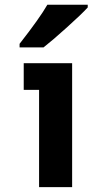

<svg xmlns="http://www.w3.org/2000/svg" viewBox="-20 -774 392 794"><path d="M278.3 0H141.6V-402.3H78.1V-512.7H278.3ZM160.2 -578.1H61V-592.8Q145 -700.2 175.8 -754.4H342.8V-743.2Q317.4 -715.3 256.1 -660.2Q194.8 -605 160.2 -578.1Z"/></svg>

Font: Cadman
Style: Bold
Weight: 700
Designer: Paul James MIller
Foundry: High-Logic / Made with FontCreator
Version: Version 2.114;March 28, 2021;FontCreator 13.0.0.2683 64-bit